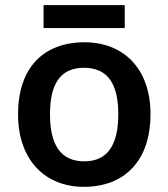

<svg xmlns="http://www.w3.org/2000/svg" viewBox="-20 -715 653 745"><path d="M464 -695H149V-606H464ZM564 -272C564 -451 457 -551 308 -551C148 -551 50 -451 50 -272C50 -92 157 10 305 10C464 10 564 -92 564 -272ZM174 -272C174 -388 213 -452 306 -452C399 -452 439 -388 439 -272C439 -155 399 -89 307 -89C214 -89 174 -155 174 -272Z"/></svg>

Font: Noto Sans Kayah Li SemiBold
Style: Regular
Weight: 600
Designer: Monotype Design Team, Sérgio Martins
Foundry: Monotype Imaging Inc.
Version: Version 2.002